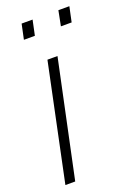

<svg xmlns="http://www.w3.org/2000/svg" viewBox="-135 -738 545 790"><g transform="rotate(-20 138.0 -343.0)"><path d="M9 0 116 -510H160L52 0ZM215 -620 228 -686H276L262 -620ZM53 -620 67 -686H115L101 -620Z"/></g></svg>

Font: Saira Condensed ExtraLight
Style: Italic
Weight: 250
Width: 3
Italic angle: -12°
Designer: Hector Gatti with collaboration of the Omnibus-Type team
Foundry: Omnibus-Type
Version: Version 1.101